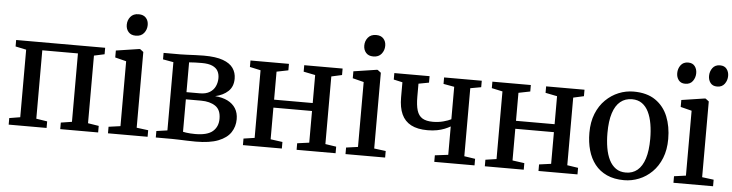

<svg xmlns="http://www.w3.org/2000/svg" viewBox="-47 -994 4676 1226"><g transform="rotate(5 2291.0 -381.0)"><path d="M33 0V-42L102.5 -53.5V-486.5L33.5 -501V-542.5H604V-501L537 -486.5V-53L606.5 -42V0H363.5V-42L434 -53V-491.5H205.5V-53L276 -42V0Z M669.5 0V-42L745 -52.5V-468.5L673.5 -486.5V-531L821 -553.5H827.5L849 -537V-51.5L923.5 -42V0ZM791 -636.5Q761 -636.5 744.8 -655Q728.5 -673.5 728.5 -701Q728.5 -730.5 746.5 -752.5Q764.5 -774.5 798.5 -774.5H799.5Q829.5 -774.5 845.8 -756.5Q862 -738.5 862 -711Q862 -681.5 844 -659Q826 -636.5 792 -636.5Z M1232 4Q1208.5 4 1179.2 3Q1150 2 1123.5 1Q1097 0 1080 0H976V-41.5L1046 -51.5V-489L978.5 -501V-542.5H1087Q1104.5 -542.5 1129.8 -543.8Q1155 -545 1183.2 -546.2Q1211.5 -547.5 1236.5 -547.5Q1313.5 -547.5 1359 -531Q1404.5 -514.5 1424.8 -485.2Q1445 -456 1445 -418Q1445 -367 1413.5 -337.2Q1382 -307.5 1330.5 -296Q1377.5 -292.5 1411 -275.8Q1444.5 -259 1462.5 -230.2Q1480.5 -201.5 1480.5 -161Q1480.5 -114 1455.8 -76.5Q1431 -39 1376.5 -17.5Q1322 4 1232 4ZM1224.5 -44Q1302.5 -44 1336.8 -73.8Q1371 -103.5 1371 -154.5Q1371 -212 1335.5 -235.8Q1300 -259.5 1244 -259.5H1146V-51.5Q1153.5 -49.5 1166 -47.8Q1178.5 -46 1193.8 -45Q1209 -44 1224.5 -44ZM1146 -305.5H1231.5Q1270.5 -305.5 1294.8 -320.5Q1319 -335.5 1330.2 -360Q1341.5 -384.5 1341.5 -412.5Q1341.5 -438 1331 -457.5Q1320.5 -477 1295.5 -488.2Q1270.5 -499.5 1227.5 -499.5Q1206 -499.5 1185.2 -498.8Q1164.5 -498 1146 -496.5Z M1534.5 0V-42L1605 -52.5V-486L1535.5 -501V-542.5H1782V-501L1707.5 -486V-306.5H1955V-486L1880 -501V-542.5H2126V-501L2058.5 -486V-52.5L2128.5 -42V0H1878.5V-42L1955 -52.5V-255.5H1707.5V-52.5L1784 -42V0Z M2192 0V-42L2267.5 -52.5V-468.5L2196 -486.5V-531L2343.5 -553.5H2350L2371.5 -537V-51.5L2446 -42V0ZM2313.5 -636.5Q2283.5 -636.5 2267.2 -655Q2251 -673.5 2251 -701Q2251 -730.5 2269 -752.5Q2287 -774.5 2321 -774.5H2322Q2352 -774.5 2368.2 -756.5Q2384.5 -738.5 2384.5 -711Q2384.5 -681.5 2366.5 -659Q2348.5 -636.5 2314.5 -636.5Z M2761 0V-42L2846 -52.5V-234.5Q2830 -225 2808.8 -216.5Q2787.5 -208 2760.8 -202.8Q2734 -197.5 2700 -197.5Q2635.5 -197.5 2594.2 -219.2Q2553 -241 2533.5 -284Q2514 -327 2514 -391.5V-488.5L2457.5 -501V-542.5H2683.5V-501L2617 -488.5V-405Q2617 -350.5 2627.2 -317.2Q2637.5 -284 2662 -269Q2686.5 -254 2729.5 -254Q2765 -254 2796.5 -262.5Q2828 -271 2846 -280.5V-488.5L2776.5 -501V-542.5H3018V-501L2949 -488.5V-52.5L3019 -42V0Z M3085 0V-42L3155.5 -52.5V-486L3086 -501V-542.5H3332.5V-501L3258 -486V-306.5H3505.5V-486L3430.5 -501V-542.5H3676.5V-501L3609 -486V-52.5L3679 -42V0H3429V-42L3505.5 -52.5V-255.5H3258V-52.5L3334.5 -42V0Z M3731.5 -271.5Q3731.5 -341 3753 -394.2Q3774.5 -447.5 3811.8 -484Q3849 -520.5 3895 -539.2Q3941 -558 3990.5 -558Q4076 -558 4130.5 -520.5Q4185 -483 4210.8 -419.2Q4236.5 -355.5 4236.5 -275.5Q4236.5 -206 4215 -152.5Q4193.5 -99 4156.5 -62.5Q4119.5 -26 4073.2 -7.5Q4027 11 3978 11Q3914 11 3867.2 -10.5Q3820.5 -32 3790.5 -70.2Q3760.5 -108.5 3746 -160Q3731.5 -211.5 3731.5 -271.5ZM3985 -38.5Q4028.5 -38.5 4059 -63.8Q4089.5 -89 4105.8 -139.8Q4122 -190.5 4122 -266.5Q4122 -317 4114.5 -361Q4107 -405 4091 -438Q4075 -471 4048.8 -489.8Q4022.5 -508.5 3985 -508.5Q3941 -508.5 3910 -483.2Q3879 -458 3862.8 -407.5Q3846.5 -357 3846.5 -280Q3846.5 -229.5 3854 -185.5Q3861.5 -141.5 3878 -108.5Q3894.5 -75.5 3920.8 -57Q3947 -38.5 3985 -38.5Z M4294 0V-42L4369.5 -52.5V-468.5L4298 -486.5V-531L4445.5 -553.5H4452L4473.5 -537V-51.5L4548 -42V0ZM4313 -636.5Q4285.5 -636.5 4271.2 -655Q4257 -673.5 4257 -699.5Q4257 -728.5 4273.5 -750.8Q4290 -773 4321 -773H4322Q4349.5 -773 4363.8 -754.5Q4378 -736 4378 -710Q4378 -681.5 4361.8 -659Q4345.5 -636.5 4314 -636.5ZM4517.5 -636.5Q4489.5 -636.5 4475.2 -655Q4461 -673.5 4461 -699.5Q4461 -728.5 4477.5 -750.8Q4494 -773 4525 -773H4526Q4554 -773 4568.2 -754.5Q4582.5 -736 4582.5 -710Q4582.5 -681.5 4566 -659Q4549.5 -636.5 4518.5 -636.5Z"/></g></svg>

Font: Merriweather 48pt
Style: Regular
Weight: 400
Version: Version 2.100